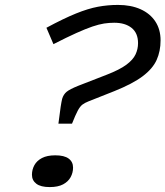

<svg xmlns="http://www.w3.org/2000/svg" viewBox="-20 -745 672 780"><path d="M272.5 -242.5H217.3Q223.1 -289.9 226.5 -311.5Q229.9 -333 232.5 -343.5Q237.8 -361.4 250.7 -372.1Q263.5 -382.7 298.2 -396.6L413.5 -441.4Q466.1 -461.8 493.3 -482Q520.5 -502.2 530.6 -523.9Q540.8 -545.5 540.8 -569.6Q540.8 -610.7 514.6 -631.7Q488.4 -652.6 444 -652.6Q423.8 -652.6 403.1 -649.5Q382.4 -646.3 355.4 -637.2Q328.4 -628 290 -610.8Q251.7 -593.6 197.1 -565.6L168.6 -632.2Q238.8 -670 288.5 -690.1Q338.1 -710.2 378 -717.6Q417.9 -725 459.4 -725Q512 -725 551 -707.5Q589.9 -690 611.1 -657.7Q632.3 -625.4 632.3 -581.1Q632.3 -537 616.3 -501.4Q600.3 -465.9 559.7 -435.3Q519.1 -404.7 445 -375L339.3 -333.1Q324 -327.1 314.5 -319.8Q305 -312.4 295.8 -295.3Q286.6 -278.1 272.5 -242.5ZM204.7 -114Q241 -114 258.9 -100.8Q276.8 -87.5 276.8 -64.1Q276.8 -43.4 266.9 -25.2Q257 -7 236.2 4Q215.5 15 181.9 15Q145.3 15 127.6 1.4Q109.8 -12.2 109.8 -35Q109.8 -56 119.7 -74Q129.6 -92.1 150.6 -103.1Q171.5 -114 204.7 -114Z"/></svg>

Font: Intel One Mono Light
Style: Italic
Weight: 300
Italic angle: -16°
Monospace: yes
Designer: Fred Shallcrass
Foundry: Frere-Jones Type LLC
Version: Version 1.004